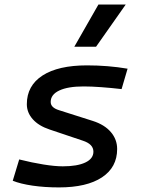

<svg xmlns="http://www.w3.org/2000/svg" viewBox="-20 -815 626 845"><path d="M239.7 9.8Q176.3 9.8 123 2Q69.8 -5.9 36.1 -19.5L64.5 -113.3Q121.1 -99.1 171.1 -91.1Q221.2 -83 256.3 -83Q320.3 -83 355.7 -99.9Q391.1 -116.7 391.1 -147.5Q391.1 -180.7 344.7 -195.8L198.2 -245.1Q149.9 -261.2 124 -290.5Q98.1 -319.8 98.1 -356.4Q98.1 -438 167.2 -482.7Q236.3 -527.3 362.8 -527.3Q455.1 -527.3 541.5 -512.7L515.1 -422.9Q469.2 -428.2 425.5 -431.4Q381.8 -434.6 348.1 -434.6Q278.8 -434.6 241 -416.7Q203.1 -398.9 203.1 -366.2Q203.1 -341.3 239.7 -330.1L388.7 -282.7Q440.4 -266.1 468 -233.6Q495.6 -201.2 495.6 -159.2Q495.6 -78.6 428.7 -34.4Q361.8 9.8 239.7 9.8ZM307.1 -609.4 413.1 -794.9H533.2L402.8 -609.4Z"/></svg>

Font: Cascadia Mono PL
Style: Italic
Weight: 400
Italic angle: -10°
Monospace: yes
Designer: Aaron Bell
Foundry: Saja Typeworks
Version: Version 2404.023; ttfautohint (v1.8.4)